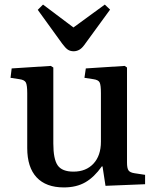

<svg xmlns="http://www.w3.org/2000/svg" viewBox="-20 -805 682 839"><path d="M259 14Q181 14 140 -30Q99 -74 99 -158V-398Q99 -433 93 -444.5Q87 -456 65 -459L26 -465L31 -506L202 -517L213 -510V-178Q213 -110 232 -82.5Q251 -55 301 -55Q356 -55 388.5 -90Q421 -125 421 -186V-398Q421 -433 415.5 -444.5Q410 -456 388 -459L349 -465L355 -506L525 -517L535 -510V-95Q535 -70 541.5 -60.5Q548 -51 568 -48L614 -41V0L441 7L428 -78H425Q392 -31 353 -8.5Q314 14 259 14ZM302 -581Q287 -581 276.5 -588Q266 -595 252 -614L145 -762L168 -785L301 -685L438 -785L461 -763L348 -608Q337 -593 325.5 -587Q314 -581 302 -581Z"/></svg>

Font: Literata 36pt Medium
Style: Regular
Weight: 500
Designer: Latin by Veronika Burian and Jose Scaglione. Greek by Irene Vlachou. Cyrillic by Vera Evstafieva.
Foundry: TypeTogether
Version: Version 3.002